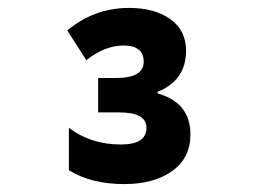

<svg xmlns="http://www.w3.org/2000/svg" viewBox="-20 -873 640 485"><path d="M294 -408Q369 -408 415 -441Q461 -474 461 -533Q461 -614 378 -637V-641Q450 -670 450 -745Q450 -796 410.5 -824.5Q371 -853 306 -853Q218 -853 150 -796L198 -721Q245 -758 292 -758Q343 -758 343 -717Q343 -676 273 -676H228V-589H282Q350 -589 350 -550Q350 -508 285 -508Q210 -508 154 -550V-443Q210 -408 294 -408Z"/></svg>

Font: Noto Sans Mono Extra
Style: Regular
Weight: 800
Designer: Monotype Design Team
Foundry: Monotype Imaging Inc.
Version: Version 1.900